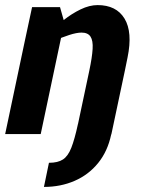

<svg xmlns="http://www.w3.org/2000/svg" viewBox="-25 -528 560 756"><path d="M466.7 -250H326.7Q337.7 -302.3 339.7 -335.3Q341.7 -368.3 331.3 -384Q321 -399.7 295.7 -399.7L359 -508Q433 -508 465.3 -454.8Q497.7 -401.7 477.3 -302ZM71.3 -360 228.3 -440 135.3 0H-4.7ZM326.7 -250H466.7L413.7 0H273.7ZM228.3 -440 71.3 -360 101.3 -500H211.3ZM124 -336.7 114 -340Q114 -340 128.8 -357Q143.7 -374 168.8 -399Q194 -424 225.7 -449Q257.3 -474 292.2 -491Q327 -508 360 -508L296.7 -399.7Q276.7 -399.7 247.5 -390.2Q218.3 -380.7 190.2 -368.2Q162 -355.7 143 -346.2Q124 -336.7 124 -336.7ZM413.7 0 412.7 2Q398.7 68 361.3 114Q324 160 269 184Q214 208 148 208L167.7 113Q203 113 223 99.8Q243 86.7 256 53.3Q269 20 282 -40Z"/></svg>

Font: Epunda Slab Light
Style: Italic
Weight: 300
Italic angle: -12°
Designer: Simon Atzbach
Foundry: typofactur
Version: Version 1.102